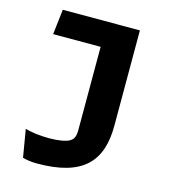

<svg xmlns="http://www.w3.org/2000/svg" viewBox="-114 -632 848 955"><g transform="rotate(15 310.0 -154.0)"><path d="M91 -540 76 -410.5H320.5V20.5C320.5 55.5 308.5 68.5 297.5 75.5C277.5 89 234 95 191 95C141.5 95 99.5 89 66.5 80L90.5 222.5C108 227 130 232 165 232C400 232 488 136 488 -49V-540Z"/></g></svg>

Font: Monaspace Argon ExtraBold
Style: Bold
Weight: 800
Designer: Riley Cran & the Lettermatic Team
Foundry: Lettermatic
Version: Version 1.000 (Monaspace Argon)